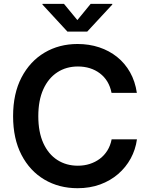

<svg xmlns="http://www.w3.org/2000/svg" viewBox="-20 -966 775 996"><path d="M382.3 10.3Q286.1 10.3 210.4 -34.4Q134.8 -79.1 91.3 -162.8Q47.9 -246.6 47.9 -363.3Q47.9 -480.5 91.6 -564.2Q135.3 -647.9 210.9 -692.9Q286.6 -737.8 382.3 -737.8Q442.4 -737.8 494.6 -720.5Q546.9 -703.1 587.6 -670.4Q628.4 -637.7 654.8 -590.8Q681.2 -543.9 689.9 -484.4H558.6Q552.2 -517.1 536.9 -542.5Q521.5 -567.9 498.3 -585.4Q475.1 -603 446.3 -612.1Q417.5 -621.1 384.3 -621.1Q323.2 -621.1 276.9 -590.6Q230.5 -560.1 204.6 -502.7Q178.7 -445.3 178.7 -363.3Q178.7 -280.8 204.8 -223.4Q231 -166 277.3 -136.2Q323.7 -106.4 383.8 -106.4Q417 -106.4 445.8 -115.7Q474.6 -125 497.8 -142.3Q521 -159.7 536.9 -185.1Q552.7 -210.4 559.1 -243.2H690.4Q683.1 -189.9 658 -143.8Q632.8 -97.7 592.5 -63Q552.2 -28.3 499.3 -9Q446.3 10.3 382.3 10.3ZM312 -945.8 381.3 -861.8 450.2 -945.8H562.5V-942.4L432.6 -802.2H329.6L200.2 -942.4V-945.8Z"/></svg>

Font: Inter 17pt SemiBold
Style: Regular
Weight: 600
Version: Version 4.001;git-66647c0bb